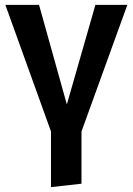

<svg xmlns="http://www.w3.org/2000/svg" viewBox="-20 -549 544 787"><path d="M371 -529 254 -121 140 -529H2L189 -10V218L314 204V-10L502 -529Z"/></svg>

Font: Fira Sans Medium
Style: Regular
Weight: 500
Designer: Carrois Corporate & Edenspiekermann AG
Foundry: Carrois Corporate GbR & Edenspiekermann AG
Version: Version 4.203